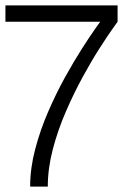

<svg xmlns="http://www.w3.org/2000/svg" viewBox="-20 -620 498 707"><path d="M156 67H91Q91 0 109.5 -70.5Q128 -141 157.5 -209Q187 -277 220 -336.5Q253 -396 282.5 -442Q312 -488 330.5 -514Q349 -540 349 -540H0V-600H413V-540Q413 -540 394.5 -514Q376 -488 346.5 -442Q317 -396 284.5 -336.5Q252 -277 222.5 -209Q193 -141 174.5 -70.5Q156 0 156 67Z"/></svg>

Font: Epunda Sans Light
Style: Regular
Weight: 300
Designer: Simon Atzbach
Foundry: typofactur
Version: Version 2.204; ttfautohint (v1.8.4.7-5d5b)